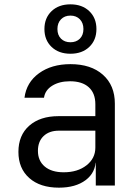

<svg xmlns="http://www.w3.org/2000/svg" viewBox="-20 -856 640 886"><path d="M252 10Q165 10 115 -34.5Q65 -79 65 -155Q65 -232 115 -276Q165 -320 250 -320H420V-375Q420 -426 389.5 -453.5Q359 -481 303 -481Q254 -481 221 -460.5Q188 -440 183 -405H93Q102 -476 160 -518Q218 -560 305 -560Q400 -560 455 -511Q510 -462 510 -378V0H422V-105H407L422 -120Q422 -60 375.5 -25Q329 10 252 10ZM274 -61Q338 -61 379 -93Q420 -125 420 -175V-253H252Q207 -253 181 -228Q155 -203 155 -160Q155 -114 186.5 -87.5Q218 -61 274 -61ZM305 -608Q251 -608 218 -639.5Q185 -671 185 -722Q185 -773 218 -804.5Q251 -836 305 -836Q359 -836 392 -804.5Q425 -773 425 -722Q425 -671 392 -639.5Q359 -608 305 -608ZM305 -661Q332 -661 348.5 -677.5Q365 -694 365 -722Q365 -750 348.5 -767Q332 -784 305 -784Q278 -784 261.5 -767Q245 -750 245 -722Q245 -694 261.5 -677.5Q278 -661 305 -661Z"/></svg>

Font: JetBrains Mono Zero
Style: Regular-Zero
Weight: 400
Designer: Philipp Nurullin, Konstantin Bulenkov
Foundry: JetBrains
Version: Version 2.211